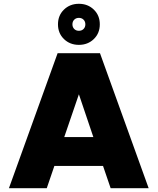

<svg xmlns="http://www.w3.org/2000/svg" viewBox="-20 -990 829 1010"><path d="M27 0 283 -710H506L762 0H562L522 -117H266L226 0ZM318 -269H471L395 -494ZM395 -754Q348 -754 316.5 -784.5Q285 -815 285 -862Q285 -909 316.5 -939.5Q348 -970 395 -970Q442 -970 473.5 -939.5Q505 -909 505 -862Q505 -815 473.5 -784.5Q442 -754 395 -754ZM395 -828Q410 -828 419.5 -837.5Q429 -847 429 -862Q429 -877 419.5 -886.5Q410 -896 395 -896Q380 -896 370.5 -886.5Q361 -877 361 -862Q361 -847 370.5 -837.5Q380 -828 395 -828Z"/></svg>

Font: Geist Black
Style: Regular
Weight: 400
Designer: Basement.studio, Andrés Briganti, Mateo Zaragoza
Foundry: Basement.studio, Vercel, Andrés Briganti, Guido Ferreyra, Mateo Zaragoza
Version: Version 1.401